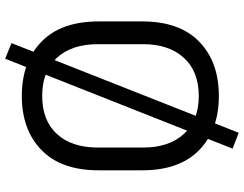

<svg xmlns="http://www.w3.org/2000/svg" viewBox="-116 -698 902 709"><g transform="rotate(-90 334.5 -344.0)"><path d="M334 13.7Q209 13.7 134.8 -58.6Q59.6 -130.9 59.6 -269.5Q59.6 -323.2 59.6 -429.7Q59.6 -569.3 134.8 -641.6Q209 -713.9 334 -713.9Q460 -713.9 534.2 -641.6Q609.4 -569.3 609.4 -429.7Q609.4 -377 609.4 -269.5Q609.4 -130.9 534.2 -58.6Q460 13.7 334 13.7ZM334 -60.5Q424.8 -60.5 474.6 -115.2Q525.4 -169.9 525.4 -266.6Q525.4 -322.3 525.4 -432.6Q525.4 -530.3 474.6 -585Q424.8 -638.7 334 -638.7Q244.1 -638.7 194.3 -585Q143.6 -530.3 143.6 -432.6Q143.6 -377.9 143.6 -266.6Q143.6 -169.9 194.3 -115.2Q244.1 -60.5 334 -60.5ZM198.2 86.9Q183.6 81.1 139.6 64.5Q222.7 -145.5 471.7 -775.4Q486.3 -769.5 529.3 -752Q446.3 -542 198.2 86.9Z"/></g></svg>

Font: Kadena Space Grotesk
Style: Regular
Weight: 400
Designer: Florian Karsten
Version: Version 2.000